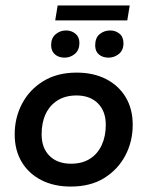

<svg xmlns="http://www.w3.org/2000/svg" viewBox="-20 -676 542 706"><path d="M240 10Q178 10 131.5 -14Q85 -38 59.5 -81Q34 -124 34 -182Q34 -243 61 -294.5Q88 -346 139 -377.5Q190 -409 262 -409Q324 -409 370.5 -385Q417 -361 442.5 -318Q468 -275 468 -217Q468 -156 441 -104.5Q414 -53 363.5 -21.5Q313 10 240 10ZM241 -74Q282 -74 310.5 -92Q339 -110 354 -142.5Q369 -175 369 -217Q369 -267 340 -296Q311 -325 261 -325Q221 -325 192 -307Q163 -289 148 -257Q133 -225 133 -182Q133 -132 162 -103Q191 -74 241 -74ZM217 -464Q196 -464 182 -476Q168 -488 168 -510Q168 -536 184.5 -550Q201 -564 223 -564Q243 -564 257.5 -552Q272 -540 272 -518Q272 -492 255.5 -478Q239 -464 217 -464ZM379 -464Q358 -464 344 -475.5Q330 -487 330 -509Q330 -537 346.5 -550.5Q363 -564 385 -564Q405 -564 419.5 -552Q434 -540 434 -517Q434 -491 417 -477.5Q400 -464 379 -464ZM183 -601 192 -656H457L448 -601Z"/></svg>

Font: Rokkitt SemiBold
Style: Italic
Weight: 600
Italic angle: -9°
Designer: Vernon Adams
Foundry: Vernon Adams
Version: Version 3.103